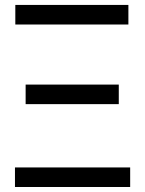

<svg xmlns="http://www.w3.org/2000/svg" viewBox="-20 -747 580 767"><path d="M39.8 0V-78.1H500V0ZM41.2 -649.1V-727.3H492.9V-649.1ZM82.4 -331V-409.1H454.5V-331Z"/></svg>

Font: Inter Alia
Style: Regular
Weight: 400
Designer: Rasmus Andersson (Latin, Greek, Cyrillic etc.) and Evan from Shavian.info (Shavian, old style figures)
Foundry: Shavian.info
Version: Version 0.001;git-37ab20767